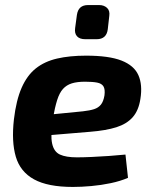

<svg xmlns="http://www.w3.org/2000/svg" viewBox="-20 -727 604 759"><path d="M320 -507Q411 -507 460.5 -487.5Q510 -468 527 -430Q544 -392 535 -336Q528 -290 504.5 -263.5Q481 -237 440 -224Q399 -211 336 -206L84 -185L95 -266L308 -287Q335 -290 352 -295.5Q369 -301 379 -313.5Q389 -326 393 -350Q396 -374 389 -385.5Q382 -397 364 -400.5Q346 -404 316 -404Q285 -404 264 -397.5Q243 -391 229 -375.5Q215 -360 206 -331.5Q197 -303 189 -258Q179 -193 186 -160Q193 -127 217 -116Q241 -105 284 -105Q308 -105 342 -106.5Q376 -108 411.5 -110.5Q447 -113 476 -116L486 -24Q456 -11 418 -3Q380 5 341 8.5Q302 12 268 12Q169 12 114.5 -18Q60 -48 42.5 -107.5Q25 -167 35 -255Q44 -331 65.5 -380Q87 -429 121.5 -456.5Q156 -484 205.5 -495.5Q255 -507 320 -507ZM372 -707Q391 -707 403 -696Q415 -685 412 -664L406 -611Q401 -572 362 -572H317Q295 -572 284.5 -583.5Q274 -595 277 -616L284 -668Q287 -688 298 -697.5Q309 -707 328 -707Z"/></svg>

Font: Exo 2
Style: Bold Italic
Weight: 700
Italic angle: -8°
Designer: Natanael Gama
Foundry: Natanael Gama
Version: Version 2.010